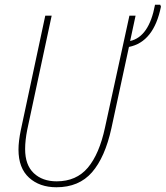

<svg xmlns="http://www.w3.org/2000/svg" viewBox="-20 -780 699 810"><path d="M450 -239 524 -582Q629 -603 659 -752L656 -760H634Q609 -625 529 -607L552 -714H526L423 -242Q399 -130 350.5 -72.5Q302 -15 219 -15Q159 -15 122.5 -49.5Q86 -84 86 -151Q86 -188 95 -233L198 -714H171L68 -232Q58 -184 58 -149Q58 -71 102.5 -30.5Q147 10 218 10Q313 10 368 -53Q423 -116 450 -239Z"/></svg>

Font: Noto Sans Display SemiCondensed Thin
Style: Italic
Weight: 250
Width: 4
Designer: Monotype Design team
Foundry: Monotype Imaging Inc.
Version: 1.000